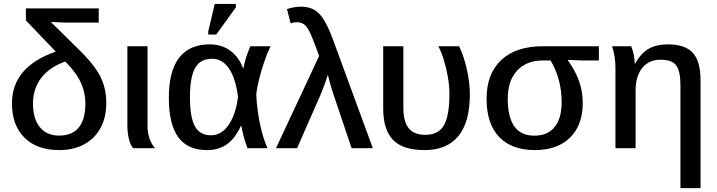

<svg xmlns="http://www.w3.org/2000/svg" viewBox="-20 -768 3714 995"><path d="M530.8 -233.4Q530.8 -160.2 501.2 -105.2Q471.7 -50.3 416.7 -20.3Q361.8 9.8 286.1 9.8Q171.9 9.8 106.9 -54.4Q42 -118.7 42 -232.4Q42 -421.9 269 -500.5L114.3 -662.1V-724.6H491.7V-650.9H316.9L243.2 -654.3L398.4 -501.5Q447.8 -452.1 476.8 -410.2Q505.9 -368.2 518.3 -325.7Q530.8 -283.2 530.8 -233.4ZM422.4 -232.4Q422.4 -287.1 399.7 -338.4Q377 -389.6 318.4 -449.2Q236.8 -420.4 193.8 -364.3Q150.9 -308.1 150.9 -231.4Q150.9 -152.8 186.5 -109.1Q222.2 -65.4 285.6 -65.4Q422.4 -65.4 422.4 -232.4Z M670.4 0Q655.8 -15.6 647.9 -48.6Q640.1 -81.5 640.1 -115.2V-528.3H744.6V-110.8Q744.6 -80.1 755.1 -49.8Q765.6 -19.5 783.7 0Z M1228.5 -115.7Q1197.8 -49.3 1155.3 -19.8Q1112.8 9.8 1053.2 9.8Q951.7 9.8 903.3 -57.6Q855 -125 855 -261.7Q855 -400.4 908.7 -469.2Q962.4 -538.1 1066.4 -538.1Q1128.9 -538.1 1173.3 -505.4Q1217.8 -472.7 1240.2 -413.6H1241.2Q1252.4 -471.7 1277.3 -528.3H1381.8Q1365.7 -495.6 1349.9 -449.2Q1334 -402.8 1322.5 -356.7Q1311 -310.5 1308.1 -276.4Q1312 -199.2 1327.1 -126.5Q1342.3 -53.7 1366.2 0H1262.7Q1251 -29.8 1242.4 -62.7Q1233.9 -95.7 1230.5 -115.7ZM964.4 -264.2Q964.4 -160.2 990 -113.5Q1015.6 -66.9 1074.2 -66.9Q1127.4 -66.9 1164.8 -120.8Q1202.1 -174.8 1213.4 -266.1Q1200.7 -363.8 1166.3 -413.6Q1131.8 -463.4 1079.1 -463.4Q1018.1 -463.4 991.2 -416Q964.4 -368.7 964.4 -264.2ZM1202.1 -729.5 1100.6 -588.9H1059.1V-605L1092.8 -747.6H1202.1Z M1633.8 -478Q1604.5 -559.1 1591.8 -587.4Q1576.2 -623.5 1560.1 -638.2Q1543.9 -652.8 1517.6 -652.8Q1499.5 -652.8 1486.3 -646.5L1467.3 -720.7Q1503.4 -733.4 1539.6 -733.4Q1579.1 -733.4 1607.4 -717.8Q1635.7 -702.1 1658.9 -664.6Q1682.1 -627 1706.5 -560.5L1912.1 0H1802.2L1709 -276.4Q1703.1 -293.9 1697.3 -312.7Q1691.4 -331.5 1686.8 -349.6Q1682.1 -367.7 1679.2 -380.9Q1675.8 -369.1 1668.5 -348.4Q1661.1 -327.6 1653.3 -307.6Q1645.5 -287.6 1641.1 -276.9L1519.5 0H1410.2Z M2415 -278.8Q2415 -135.7 2355.7 -63Q2296.4 9.8 2179.7 9.8Q2068.4 9.8 2017.1 -42.7Q1965.8 -95.2 1965.8 -207V-528.3H2070.3V-209.5Q2070.3 -139.6 2097.2 -104.5Q2124 -69.3 2185.1 -69.3Q2252 -69.3 2280.5 -118.4Q2309.1 -167.5 2309.1 -282.7Q2309.1 -322.8 2301 -369.1Q2293 -415.5 2279.8 -458Q2266.6 -500.5 2251.5 -528.3H2359.4Q2385.3 -473.1 2400.1 -405.3Q2415 -337.4 2415 -278.8Z M3000 -234.4Q3000 -119.6 2934.1 -54.9Q2868.2 9.8 2752 9.8Q2631.3 9.8 2566.4 -58.6Q2501.5 -127 2501.5 -255.9Q2501.5 -385.3 2577.4 -456.8Q2653.3 -528.3 2793.5 -528.3H3083.5V-454.6H2998L2922.9 -457.5V-455.6Q2963.9 -397.9 2981.9 -344.5Q3000 -291 3000 -234.4ZM2890.6 -238.8Q2890.6 -356.9 2833.5 -454.6H2792.5Q2708.5 -454.6 2659.9 -402.3Q2611.3 -350.1 2611.3 -256.3Q2611.3 -64.9 2748.5 -64.9Q2817.9 -64.9 2854.2 -109.6Q2890.6 -154.3 2890.6 -238.8Z M3610.4 -352.1V207H3506.3V-325.7Q3506.3 -397.5 3485.1 -428Q3463.9 -458.5 3403.3 -458.5Q3342.8 -458.5 3308.3 -416Q3273.9 -373.5 3273.9 -298.8V0H3169.4V-415.5Q3169.4 -475.6 3151.9 -528.3H3251Q3259.3 -509.3 3264.4 -483.6Q3269.5 -458 3269.5 -438H3271Q3301.8 -492.7 3342 -515.4Q3382.3 -538.1 3441.4 -538.1Q3529.8 -538.1 3570.1 -494.6Q3610.4 -451.2 3610.4 -352.1Z"/></svg>

Font: Arimo Medium
Style: Regular
Weight: 500
Designer: Steve Matteson
Foundry: Monotype Imaging Inc.
Version: Version 1.33